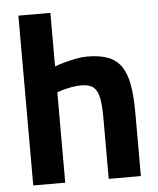

<svg xmlns="http://www.w3.org/2000/svg" viewBox="-51 -751 656 796"><g transform="rotate(-5 276.5 -353.5)"><path d="M55.2 0V-706.7H188.3V-483.7Q205.2 -490.2 228.6 -496.8Q252 -503.3 277.3 -508.2Q302.7 -513.1 323.8 -513.1Q376.5 -513.1 411.2 -499.6Q445.9 -486.1 466.2 -456.4Q486.4 -426.7 494.7 -379Q503.1 -331.4 503.1 -263.5V0H369.3V-252.8Q369.3 -304.9 363.2 -336.2Q357 -367.6 340.4 -381.9Q323.7 -396.1 289.9 -396.1Q272.2 -396.1 252.9 -393Q233.7 -389.8 216.6 -385.1Q199.5 -380.4 188.3 -375.9V0Z"/></g></svg>

Font: Cairo
Style: Regular
Weight: 400
Designer: Mohamed Gaber, Accademia di Belle Arti di Urbino
Foundry: Kief Type Foundry, Accademia di Belle Arti di Urbino
Version: Version 3.120